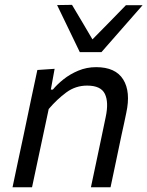

<svg xmlns="http://www.w3.org/2000/svg" viewBox="-20 -792 623 812"><path d="M33 0Q44.5 -55.5 55.5 -106.8Q66.5 -158 79.5 -219L90 -269Q100 -317 112.2 -375.2Q124.5 -433.5 138 -496L211 -501L195 -413H203.5Q221 -434.5 248.5 -456.5Q276 -478.5 311.2 -493.2Q346.5 -508 386.5 -508Q468.5 -508 501 -456Q533.5 -404 514 -314.5Q509.5 -293.5 504.8 -270.5Q500 -247.5 493.5 -219Q481 -158 470 -106.8Q459 -55.5 447.5 0H364.5Q376.5 -55.5 387 -106.2Q397.5 -157 410 -215.5L427 -297Q440.5 -360 423.5 -395Q406.5 -430 348.5 -430Q299.5 -430 260.5 -401.2Q221.5 -372.5 186 -331L161.5 -216Q149 -156.5 138 -105.8Q127 -55 115.5 0ZM317.5 -571.5Q293.5 -621 269.5 -671Q245.5 -721 221.5 -770.5L284.5 -771.5Q306 -735.5 327.8 -698.8Q349.5 -662 371 -625.5Q407 -662 442.2 -697.8Q477.5 -733.5 512.5 -770H583Q538.5 -719 495.5 -670.2Q452.5 -621.5 409 -571.5Z"/></svg>

Font: Commissioner
Style: Italic
Weight: 400
Italic angle: -12°
Designer: Kostas Bartsokas
Foundry: Kostas Bartsokas
Version: Version 1.000; ttfautohint (v1.8.3)